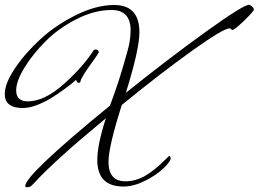

<svg xmlns="http://www.w3.org/2000/svg" viewBox="-20 -761 1087 807"><path d="M460 -740Q566 -740 566 -625Q566 -554 509 -371Q690 -516 846.5 -628.5Q1003 -741 1027 -741Q1031 -741 1039 -734Q1047 -727 1047 -720.5Q1047 -714 1006.5 -674.5Q966 -635 956 -635Q954 -635 951.5 -638.5Q949 -642 946 -642Q919 -642 787 -547.5Q655 -453 492 -320Q436 -144 436 -81Q436 1 507 1Q549 1 588.5 -21Q628 -43 681 -96L691 -106Q697 -106 697 -94.5Q697 -83 668 -54.5Q639 -26 590.5 -1.5Q542 23 499 23Q389 23 389 -88Q389 -153 425 -264Q205 -82 124 8Q110 23 104.5 24.5Q99 26 92.5 26Q86 26 86 21Q86 -26 442 -317Q470 -390 495 -473.5Q520 -557 524.5 -583.5Q529 -610 529 -633Q529 -719 449 -719Q377 -719 301.5 -680.5Q226 -642 172 -588Q118 -534 83 -477Q48 -420 48 -381Q48 -335 97 -335Q167 -335 248.5 -408Q330 -481 373 -549Q376 -553 382 -553Q395 -553 395 -541Q395 -538 372 -506Q320 -435 318 -418Q317 -413 312 -413Q303 -413 301 -422Q301 -425 299 -425Q286 -412 253 -388Q220 -364 194 -348Q124 -307 76 -307Q0 -307 0 -366Q0 -410 43 -474Q86 -538 150.5 -597Q215 -656 300 -698Q385 -740 460 -740Z"/></svg>

Font: Mrs Saint Delafield
Style: Regular
Weight: 400
Designer: Alejandro Paul
Foundry: Alejandro Paul
Version: Version 1.000